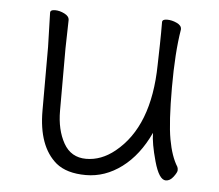

<svg xmlns="http://www.w3.org/2000/svg" viewBox="-42 -530 675 593"><g transform="rotate(5 295.0 -234.0)"><path d="M150 -456 148 -368V-175Q148 -116 171 -75Q194 -34 241 -34Q288 -34 330 -68Q433 -151 436 -342Q438 -418 438 -442V-475Q438 -484 453 -484Q468 -484 483 -477Q498 -470 498 -459V-457Q486 -385 486 -277Q486 -169 495.5 -116.5Q505 -64 524 -34Q526 -30 526 -23.5Q526 -17 515.5 -3Q505 11 492 11Q471 11 455.5 -44.5Q440 -100 440 -132Q407 -61 355.5 -22.5Q304 16 244.5 16Q185 16 152 -11Q94 -60 94 -171V-368L91 -474Q91 -483 105.5 -483Q120 -483 135 -475.5Q150 -468 150 -456Z"/></g></svg>

Font: ToneOZ-Pinyin-WenKai-Light
Style: Light
Weight: 300
Designer: Fontworks Inc.
Foundry: ToneOZ
Version: Version 0.240331